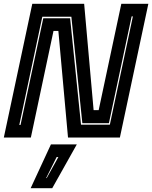

<svg xmlns="http://www.w3.org/2000/svg" viewBox="-32 -720 796 1005"><path d="M69 -66H75.5L194.5 -624.5H335L392 -67.5H543L663.5 -634H657L538 -75H399L341.5 -632.5H189.5ZM-12 0 137 -700H408.5L458 -143.5H484.5L603 -700H744.5L595.5 0H324L273.5 -558H248L129.5 0ZM128.5 265 234.5 36H370L241.5 265ZM209.5 212H212.5L273.5 102H264.5Z"/></svg>

Font: Tourney Thin ExtraBold
Style: Italic
Weight: 800
Italic angle: -12°
Version: Version 1.015